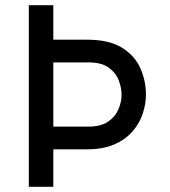

<svg xmlns="http://www.w3.org/2000/svg" viewBox="-20 -720 656 740"><path d="M91 0V-700H185.5V-567H315.5Q401 -567 450.5 -536Q500 -505 521.2 -456.5Q542.5 -408 542.5 -355.5Q542.5 -319.5 530.2 -282.2Q518 -245 491 -213.8Q464 -182.5 420.8 -163.5Q377.5 -144.5 315.5 -144.5H185.5V0ZM185.5 -232H321Q368 -232 396 -250.8Q424 -269.5 436.2 -298Q448.5 -326.5 448.5 -355.5Q448.5 -381.5 437.5 -410.5Q426.5 -439.5 398.8 -459.5Q371 -479.5 321 -479.5H185.5Z"/></svg>

Font: Overpass Mono Medium
Style: Regular
Weight: 500
Monospace: yes
Designer: Delve Withrington, Dave Bailey
Foundry: Delve Fonts LLC
Version: Version 4.000